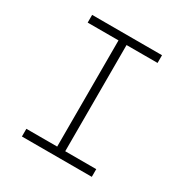

<svg xmlns="http://www.w3.org/2000/svg" viewBox="-161 -820 909 948"><g transform="rotate(30 293.0 -346.5)"><path d="M93.8 0V-43.9H269.5V-649.4H93.8V-693.4H492.2V-649.4H315.4V-43.9H492.2V0Z"/></g></svg>

Font: Cascadia Code NF ExtraLight
Style: Regular
Weight: 200
Monospace: yes
Designer: Aaron Bell
Foundry: Saja Typeworks
Version: Version 2404.023; ttfautohint (v1.8.4)